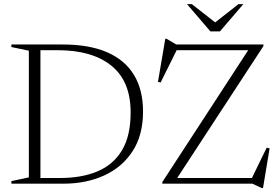

<svg xmlns="http://www.w3.org/2000/svg" viewBox="-20 -904 1374 945"><path d="M623 -350.5Q623 -504 528.5 -580.5Q434 -657 263 -657H135.5L141.5 -685H289Q419 -685 506.8 -647Q594.5 -609 639.2 -535.5Q684 -462 684 -355.5Q684 -239 632.8 -160Q581.5 -81 493 -40.5Q404.5 0 293 0H141.5L135.5 -28H277.5Q383 -28 460.8 -61Q538.5 -94 580.8 -165Q623 -236 623 -350.5ZM36 0V-12.5L122 -31V-654.5L36 -672.5V-685H179V0ZM1276.5 -685V-677L845 -17L837.5 -28H1220L1292.5 -177L1307 -174L1274.5 21.5H1268.5L1222 0H779V-8L1208.5 -667.5L1231 -657H849.5L770.5 -498L757.5 -501L793.5 -713H800L847.5 -685ZM1049.5 -785.5H1028.5L1153.5 -883.5H1177.5L1062.5 -749.5H1015.5L900.5 -883.5H924.5Z"/></svg>

Font: Newsreader 36pt Light
Style: Regular
Weight: 300
Designer: Hugues Gentile
Foundry: Production Type
Version: Version 1.003